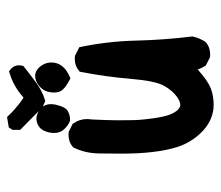

<svg xmlns="http://www.w3.org/2000/svg" viewBox="-60 -556 621 540"><g transform="rotate(-90 250.0 -286.5)"><path d="M106 -98.1Q87.4 -157.2 87.4 -254.4Q87.4 -289.1 87.9 -315.4Q87.9 -356.4 105 -390.6L106.4 -391.6Q120.1 -403.8 140.6 -403.8Q143.6 -403.8 148.4 -403.3L171.4 -392.1L172.4 -390.1Q184.6 -373 184.6 -352.1Q184.6 -346.2 183.6 -339.8Q181.2 -292 181.2 -265.9Q181.2 -239.7 181.6 -221.9Q182.1 -204.1 184.1 -187Q189.5 -135.7 198.7 -115.2Q207 -95.7 218.8 -90.8Q220.7 -89.4 223.6 -89.4Q233.4 -89.4 245.6 -97.7Q264.6 -110.8 278.3 -135.3Q292 -159.7 297.9 -230.2Q303.7 -300.8 317.9 -372.6L320.3 -374Q334 -386.2 354.5 -386.2Q357.4 -386.2 362.3 -385.7L386.7 -373.5Q403.3 -294.9 405.3 -214.6Q407.2 -134.3 417 -55.2Q412.6 -35.2 401.4 -18.1L400.4 -17.6Q386.7 -5.4 366.2 -5.4Q363.3 -5.4 358.4 -5.9L335.4 -17.6Q327.6 -29.3 324.2 -40.5Q292 -11.7 271 -3.7Q250 4.4 225.1 4.4Q218.8 4.4 213.9 3.9Q176.3 -0.5 147 -30.3Q118.2 -59.6 106 -98.1ZM145.5 -444.3Q145.5 -456.5 149.9 -467.8Q156.2 -485.8 172.9 -491.7Q179.2 -494.1 184.3 -494.1Q189.5 -494.1 192.9 -493.2Q205.6 -490.7 216.1 -480.2Q226.6 -469.7 226.6 -453.1Q226.6 -446.8 225.1 -439.9Q218.8 -411.6 206.1 -405.3Q195.3 -399.4 181.6 -399.4H180.2Q166.5 -404.3 154.8 -417.5Q145.5 -428.2 145.5 -444.3ZM259.3 -444.3Q259.3 -471.7 277.8 -486.3Q291.5 -497.6 305.7 -497.6Q324.7 -497.6 337.4 -476.1Q343.8 -464.8 343.8 -452.1Q343.8 -417.5 302.7 -399.9L299.3 -398.4Q286.1 -405.3 279.3 -409.9Q272.5 -414.6 268.1 -419.4Q259.3 -427.7 259.3 -444.3ZM154.3 -543V-561L161.1 -571.8L190.4 -576.7Q203.6 -562.5 212.9 -554.7Q229.5 -540 245.1 -530.3Q276.4 -558.6 314.9 -569.8L318.8 -571.3Q324.7 -566.9 326.7 -564.9Q335.9 -555.7 335.9 -543Q335.9 -538.6 334 -530.8Q310.5 -512.2 287.8 -495.4Q265.1 -478.5 238.8 -470.2L235.8 -469.2L214.8 -478V-480L154.3 -539.6Z"/></g></svg>

Font: Bakudai
Style: Bold
Weight: 700
Version: Version 1.48